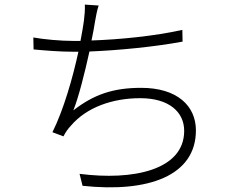

<svg xmlns="http://www.w3.org/2000/svg" viewBox="-20 -792 1040 835"><path d="M773 -662C652 -635 499 -620 378 -616C385 -649 390 -677 393 -697C397 -719 402 -748 409 -768L349 -772C350 -749 348 -728 345 -702C342 -680 337 -650 330 -614H300C243 -614 169 -621 125 -629L126 -577C181 -572 240 -567 301 -567H321C297 -456 257 -315 208 -217L256 -199C265 -217 275 -231 288 -245C357 -326 470 -365 590 -365C715 -365 781 -305 781 -223C781 -52 558 -6 326 -36L339 16C626 47 832 -28 832 -225C832 -332 750 -410 594 -410C472 -410 388 -381 299 -312C322 -369 349 -477 369 -568C493 -573 651 -588 774 -611Z"/></svg>

Font: Noto Sans T Chinese Light
Style: Regular
Weight: 300
Designer: Ryoko NISHIZUKA (kana & ideographs); Paul D. Hunt (Latin, Greek & Cyrillic); Wenlong ZHANG (bopomofo); Sandoll Communica
Foundry: Adobe Systems Incorporated
Version: Version 1.000;PS 1;hotconv 1.0.78;makeotf.lib2.5.61930